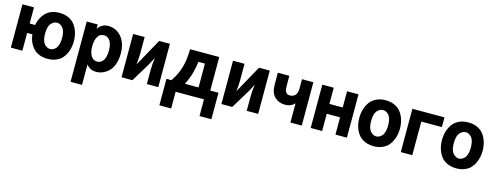

<svg xmlns="http://www.w3.org/2000/svg" viewBox="-23 -1445 6461 2517"><g transform="rotate(15 3207.0 -187.0)"><path d="M446.3 -293Q446.3 -196.3 481.9 -155.8Q517.6 -115.2 561.5 -115.2Q580.1 -115.2 598.1 -123Q616.2 -130.9 634.8 -149.4Q653.3 -168 665 -205.1Q676.8 -242.2 676.8 -293Q676.8 -390.6 640.6 -431.6Q604.5 -472.7 561.5 -472.7Q517.6 -472.7 481.9 -431.6Q446.3 -390.6 446.3 -293ZM60.5 0V-587.9H216.8V-369.1H291Q309.6 -472.7 377 -539.1Q444.3 -605.5 561.5 -605.5Q632.8 -605.5 687.5 -579.1Q742.2 -552.7 773.9 -507.3Q805.7 -461.9 821.3 -407.7Q836.9 -353.5 836.9 -293Q836.9 -253.9 830.1 -215.3Q823.2 -176.8 804.7 -133.3Q786.1 -89.8 756.3 -57.6Q726.6 -25.4 676.3 -3.9Q626 17.6 561.5 17.6Q505.9 17.6 460.4 2Q415 -13.7 385.7 -39.1Q356.4 -64.5 335 -99.1Q313.5 -133.8 302.7 -168.5Q292 -203.1 288.1 -241.2H216.8V0Z M1085.9 -294.9Q1085.9 -211.9 1115.7 -163.6Q1145.5 -115.2 1199.2 -115.2Q1251 -115.2 1281.7 -161.6Q1312.5 -208 1312.5 -294.9Q1312.5 -378.9 1282.7 -425.8Q1252.9 -472.7 1199.2 -472.7Q1143.6 -472.7 1114.7 -423.8Q1085.9 -375 1085.9 -294.9ZM932.6 230.5V-587.9H1082V-530.3Q1135.7 -605.5 1221.7 -605.5Q1330.1 -605.5 1401.4 -522.5Q1472.7 -439.5 1472.7 -294.9Q1472.7 -212.9 1449.2 -149.9Q1425.8 -86.9 1387.7 -51.8Q1349.6 -16.6 1307.6 0.5Q1265.6 17.6 1221.7 17.6Q1169.9 17.6 1136.7 -2.9Q1103.5 -23.4 1087.9 -48.8V230.5Z M1562.5 0V-587.9H1718.8V-365.2Q1718.8 -305.7 1709 -217.8H1710.9L1776.4 -335.9L1916 -587.9H2061.5V0H1906.2V-188.5Q1906.2 -268.6 1918.9 -353.5H1917L1865.2 -255.9L1710 0Z M2136.7 -132.8H2204.1Q2267.6 -222.7 2300.8 -329.6Q2334 -436.5 2335 -587.9H2731.4V-132.8H2842.8V226.6H2681.6V0H2296.9V226.6H2136.7ZM2386.7 -132.8H2572.3V-456.1H2483.4Q2477.5 -391.6 2454.1 -303.7Q2430.7 -215.8 2386.7 -132.8Z M2918 0V-587.9H3074.2V-365.2Q3074.2 -305.7 3064.5 -217.8H3066.4L3131.8 -335.9L3271.5 -587.9H3417V0H3261.7V-188.5Q3261.7 -268.6 3274.4 -353.5H3272.5L3220.7 -255.9L3065.4 0Z M3526.4 -432.6V-587.9H3682.6V-448.2Q3682.6 -340.8 3751 -340.8Q3802.7 -340.8 3828.6 -372.6Q3854.5 -404.3 3854.5 -460V-587.9H4008.8V0H3854.5V-258.8H3853.5Q3804.7 -207 3722.7 -207Q3640.6 -207 3583.5 -260.3Q3526.4 -313.5 3526.4 -432.6Z M4129.9 0V-587.9H4285.2V-368.2H4465.8V-587.9H4621.1V0H4465.8V-234.4H4285.2V0Z M4871.1 -293.9Q4871.1 -197.3 4907.2 -156.2Q4943.4 -115.2 4987.3 -115.2Q5005.9 -115.2 5023.9 -123.5Q5042 -131.8 5060.5 -149.9Q5079.1 -168 5090.8 -205.6Q5102.5 -243.2 5102.5 -293.9Q5102.5 -345.7 5091.3 -382.8Q5080.1 -419.9 5061 -438.5Q5042 -457 5023.9 -464.8Q5005.9 -472.7 4987.3 -472.7Q4943.4 -472.7 4907.2 -432.1Q4871.1 -391.6 4871.1 -293.9ZM4710.9 -293.9Q4710.9 -354.5 4726.6 -408.7Q4742.2 -462.9 4773.9 -507.8Q4805.7 -552.7 4860.8 -579.1Q4916 -605.5 4987.3 -605.5Q5058.6 -605.5 5113.3 -579.1Q5168 -552.7 5199.7 -507.8Q5231.4 -462.9 5247.1 -408.7Q5262.7 -354.5 5262.7 -293.9Q5262.7 -254.9 5255.9 -216.3Q5249 -177.7 5230 -134.3Q5210.9 -90.8 5181.6 -58.1Q5152.3 -25.4 5102.1 -3.9Q5051.8 17.6 4987.3 17.6Q4923.8 17.6 4874 -2.9Q4824.2 -23.4 4793.9 -55.2Q4763.7 -86.9 4744.6 -129.4Q4725.6 -171.9 4718.3 -211.9Q4710.9 -252 4710.9 -293.9Z M5352.5 0V-587.9H5788.1V-456.1H5508.8V0Z M5993.2 -293.9Q5993.2 -197.3 6029.3 -156.2Q6065.4 -115.2 6109.4 -115.2Q6127.9 -115.2 6146 -123.5Q6164.1 -131.8 6182.6 -149.9Q6201.2 -168 6212.9 -205.6Q6224.6 -243.2 6224.6 -293.9Q6224.6 -345.7 6213.4 -382.8Q6202.1 -419.9 6183.1 -438.5Q6164.1 -457 6146 -464.8Q6127.9 -472.7 6109.4 -472.7Q6065.4 -472.7 6029.3 -432.1Q5993.2 -391.6 5993.2 -293.9ZM5833 -293.9Q5833 -354.5 5848.6 -408.7Q5864.3 -462.9 5896 -507.8Q5927.7 -552.7 5982.9 -579.1Q6038.1 -605.5 6109.4 -605.5Q6180.7 -605.5 6235.4 -579.1Q6290 -552.7 6321.8 -507.8Q6353.5 -462.9 6369.1 -408.7Q6384.8 -354.5 6384.8 -293.9Q6384.8 -254.9 6377.9 -216.3Q6371.1 -177.7 6352.1 -134.3Q6333 -90.8 6303.7 -58.1Q6274.4 -25.4 6224.1 -3.9Q6173.8 17.6 6109.4 17.6Q6045.9 17.6 5996.1 -2.9Q5946.3 -23.4 5916 -55.2Q5885.7 -86.9 5866.7 -129.4Q5847.7 -171.9 5840.3 -211.9Q5833 -252 5833 -293.9Z"/></g></svg>

Font: Gothic A1 Black
Style: Regular
Weight: 900
Version: Version 2.50